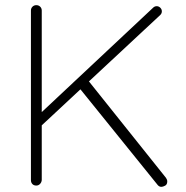

<svg xmlns="http://www.w3.org/2000/svg" viewBox="-20 -720 722 745"><path d="M606 5Q598 5 592 -2L290 -376L322 -408L624 -30Q629 -23 629 -16Q629 -4 620.5 0.5Q612 5 606 5ZM588 -696Q596 -696 602 -690Q608 -684 608 -676Q608 -668 602 -662L136 -228L127 -271L574 -690Q580 -696 588 -696ZM121 0Q111 0 105.5 -6Q100 -12 100 -21V-679Q100 -688 106 -694Q112 -700 121 -700Q130 -700 136 -694Q142 -688 142 -679V-21Q141 -12 135 -6Q129 0 121 0Z"/></svg>

Font: Quicksand Variable Light
Style: Regular
Weight: 300
Designer: Andrew Paglinawan
Foundry: Andrew Paglinawan
Version: Version 3.004